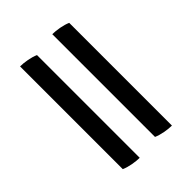

<svg xmlns="http://www.w3.org/2000/svg" viewBox="-190 -722 826 826"><g transform="rotate(-45 223.0 -309.0)"><path d="M168 -613V12Q149 12 124.5 7.5Q100 3 82 -5V-630Q101 -630 125.5 -625.5Q150 -621 168 -613ZM364 -613V12Q345 12 320.5 7.5Q296 3 278 -5V-630Q297 -630 321.5 -625.5Q346 -621 364 -613Z"/></g></svg>

Font: Tiro Gurmukhi
Style: Regular
Weight: 400
Designer: Gurmukhi: John Hudson & Fiona Ross. Latin: John Hudson.
Foundry: Tiro Typeworks Ltd.
Version: Version 1.52